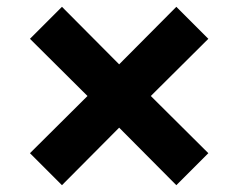

<svg xmlns="http://www.w3.org/2000/svg" viewBox="-20 -546 700 564"><path d="M162 -2 68 -96 237 -264 68 -432 162 -526 330 -357 498 -526 592 -432 423 -264 592 -96 498 -2 330 -171Z"/></svg>

Font: Archivo SemiBold Black
Style: Regular
Weight: 900
Version: Version 2.001